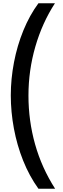

<svg xmlns="http://www.w3.org/2000/svg" viewBox="-20 -793 388 1174"><path d="M46 -210Q46 -310 65.5 -412Q85 -514 123 -607Q161 -700 215 -773H316Q238 -653 196 -507.5Q154 -362 154 -209Q154 -55 194.5 89Q235 233 317 361H215Q159 283 121.5 189Q84 95 65 -7Q46 -109 46 -210Z"/></svg>

Font: Noto Sans Telugu ExtraCondensed SemiBold
Style: Regular
Weight: 600
Width: 2
Designer: Jelle Bosma - Monotype Design Team
Foundry: Monotype Imaging Inc.
Version: Version 2.005; ttfautohint (v1.8.4.7-5d5b)